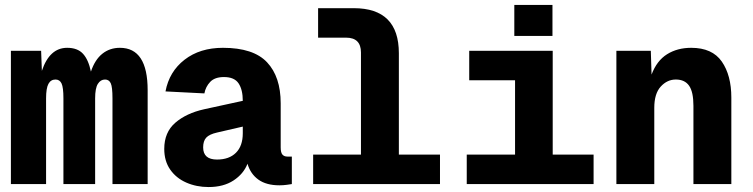

<svg xmlns="http://www.w3.org/2000/svg" viewBox="-20 -743 3040 775"><path d="M24 0V-538H146L149 -457Q180 -550 251 -550Q293 -550 315 -526Q337 -502 347 -454Q363 -502 393 -526Q423 -550 464 -550Q576 -550 576 -379V0H434V-346Q434 -392 427 -407Q420 -422 404 -422Q386 -422 375 -404.5Q364 -387 364 -346V0H236V-346Q236 -390 228.5 -406Q221 -422 204 -422Q185 -422 175.5 -404.5Q166 -387 166 -346V0Z M822 12Q773 12 732 -6Q691 -24 667 -58.5Q643 -93 643 -142Q643 -209 687.5 -247.5Q732 -286 804 -302L960 -336Q960 -381 943 -406.5Q926 -432 884 -432Q847 -432 828.5 -412.5Q810 -393 805 -366L648 -374Q663 -454 725 -502Q787 -550 880 -550Q1003 -550 1058 -491.5Q1113 -433 1113 -326V-148Q1113 -127 1120 -119Q1127 -111 1140 -111H1158V0Q1152 1 1137.5 3Q1123 5 1108 5Q1055 5 1023 -18Q991 -41 979 -82Q963 -41 922.5 -14.5Q882 12 822 12ZM856 -99Q905 -99 932.5 -126.5Q960 -154 960 -205V-232L856 -208Q825 -201 812.5 -187.5Q800 -174 800 -148Q800 -99 856 -99Z M1244 0V-119H1437V-531Q1437 -591 1377 -591H1264V-710H1408Q1590 -710 1590 -528V-119H1756V0Z M1864 0V-119H2059V-419H1874V-538H2211V-119H2376V0ZM2056 -598V-723H2210V-598Z M2468 0V-538H2607L2610 -442Q2631 -498 2672.5 -524Q2714 -550 2770 -550Q2855 -550 2893.5 -494.5Q2932 -439 2932 -349V0H2779V-316Q2779 -372 2761.5 -397Q2744 -422 2708 -422Q2673 -422 2647 -393.5Q2621 -365 2621 -308V0Z"/></svg>

Font: Geist Mono ExtraBold
Style: Regular
Weight: 800
Monospace: yes
Designer: Basement.studio, Andrés Briganti, Mateo Zaragoza
Foundry: Basement.studio, Vercel, Andrés Briganti, Guido Ferreyra, Mateo Zaragoza
Version: Version 1.500; ttfautohint (v1.8.4.7-5d5b)